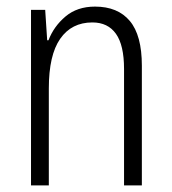

<svg xmlns="http://www.w3.org/2000/svg" viewBox="-20 -562 521 582"><path d="M268 -542Q337 -542 373.5 -498.5Q410 -455 410 -363V0H356V-353Q356 -425 331.5 -459.5Q307 -494 260 -494Q197 -494 162.5 -444.5Q128 -395 128 -294V0H74V-532H117L123 -440H127Q143 -482 178.5 -512Q214 -542 268 -542Z"/></svg>

Font: Noto Sans Sinhala Condensed Light
Style: Regular
Weight: 300
Width: 3
Designer: Jelle Bosma - Monotype Design Team
Foundry: Monotype Imaging Inc.
Version: Version 2.006; ttfautohint (v1.8.4.7-5d5b)